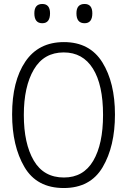

<svg xmlns="http://www.w3.org/2000/svg" viewBox="-20 -937 640 967"><path d="M232 -870Q232 -917 193 -917Q153 -917 153 -870Q153 -820 193 -820Q232 -820 232 -870ZM445 -870Q445 -917 406 -917Q365 -917 365 -870Q365 -820 406 -820Q445 -820 445 -870ZM559 -360Q559 -521 495.5 -623Q432 -725 302 -725Q174 -725 107.5 -626.5Q41 -528 41 -361Q41 -202 103 -96Q165 10 301 10Q435 10 497 -95Q559 -200 559 -360ZM100 -358Q100 -501 150.5 -587Q201 -673 301 -673Q397 -673 448 -591.5Q499 -510 499 -358Q499 -211 449.5 -127Q400 -43 302 -43Q200 -43 150 -128.5Q100 -214 100 -358Z"/></svg>

Font: Noto Sans Mono UI Light
Style: Regular
Weight: 300
Designer: Monotype Design team
Foundry: Monotype Imaging Inc.
Version: 1.000